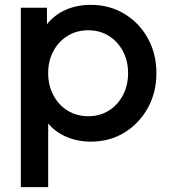

<svg xmlns="http://www.w3.org/2000/svg" viewBox="-20 -573 710 793"><path d="M66 200H179V-63Q209 -27 255 -7.5Q301 12 355 12Q433 12 494 -25.5Q555 -63 590.5 -127Q626 -191 626 -271Q626 -351 590.5 -415Q555 -479 493.5 -516Q432 -553 355 -553Q297 -553 250.5 -532Q204 -511 174 -473V-541H66ZM344 -93Q297 -93 259.5 -116Q222 -139 200.5 -179.5Q179 -220 179 -271Q179 -322 200.5 -362Q222 -402 259.5 -425Q297 -448 344 -448Q392 -448 429 -425Q466 -402 487.5 -362Q509 -322 509 -271Q509 -220 487.5 -179.5Q466 -139 429 -116Q392 -93 344 -93Z"/></svg>

Font: Custom Plus Jakarta Sans SemiBold
Style: Regular
Weight: 600
Designer: Gumpita Rahayu & FullSphere
Foundry: Tokotype & FullSphere
Version: Version 1.001;hotconv 1.0.117;makeotfexe 2.5.65602